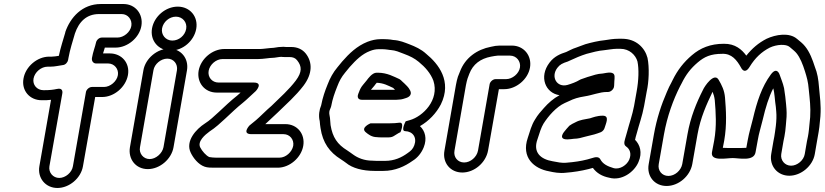

<svg xmlns="http://www.w3.org/2000/svg" viewBox="-20 -800 4106 956"><path d="M196 -351C164 -351 141 -378 147 -409C153 -441 185 -468 217 -468H230C255 -468 275 -474 293 -476C306 -477 317 -490 319 -501L321 -512C328 -552 342 -595 353 -633C373 -692 411 -730 473 -730H586C617 -730 639 -702 634 -671C629 -640 596 -613 565 -613H487C472 -613 460 -599 458 -588C454 -568 443 -542 438 -512C435 -496 445 -484 458 -484H518C549 -484 572 -457 567 -426C562 -395 529 -367 498 -367H438C423 -367 410 -353 408 -342L343 28C338 59 306 86 275 86C244 86 221 59 226 28L290 -333C291 -337 296 -365 263 -357C246 -353 225 -351 203 -351ZM187 -301H194C207 -301 219 -301 234 -303L176 28C166 87 207 136 266 136C325 136 383 87 393 28L454 -317H489C548 -317 606 -366 617 -426C628 -486 586 -534 527 -534H493C495 -542 499 -551 502 -563H556C615 -563 674 -612 684 -671C694 -730 654 -780 595 -780H482C389 -780 330 -713 305 -640V-638C295 -603 282 -565 273 -522C259 -520 248 -518 238 -518H225C165 -518 107 -468 97 -409C86 -349 128 -301 187 -301Z M744 -450C749 -481 781 -508 813 -508C845 -508 866 -481 861 -450L794 -67C788 -36 756 -8 725 -8C694 -8 671 -36 677 -67ZM694 -450 627 -67C617 -8 656 42 716 42C776 42 834 -8 844 -67L911 -450C921 -509 881 -558 822 -558C763 -558 704 -509 694 -450ZM787 -659C793 -691 823 -717 856 -717C889 -717 913 -689 907 -656C901 -623 871 -598 838 -598C805 -598 781 -627 787 -659ZM737 -659C726 -598 769 -548 830 -548C890 -548 946 -596 957 -656C968 -717 926 -767 865 -767C805 -767 748 -719 737 -659Z M1440 -74C1434 -43 1403 -15 1372 -15H1055C1046 -15 1033 -16 1022 -18C1006 -25 986 -48 977 -66C962 -96 1001 -129 1023 -145C1054 -165 1078 -188 1101 -209C1130 -236 1160 -265 1189 -288C1208 -303 1239 -334 1254 -347C1254 -347 1293 -389 1243 -389H1068C1036 -389 1013 -416 1019 -448C1025 -479 1056 -506 1088 -506H1266C1291 -506 1321 -512 1337 -512C1350 -512 1368 -517 1381 -517C1388 -516 1391 -516 1396 -516H1421C1439 -516 1451 -511 1460 -499C1483 -470 1485 -442 1453 -399C1420 -355 1373 -313 1332 -273C1307 -252 1274 -218 1255 -202C1242 -192 1231 -183 1222 -175C1222 -175 1182 -132 1232 -132H1392C1423 -132 1445 -105 1440 -74ZM1391 -567C1376 -567 1358 -565 1343 -562C1320 -561 1290 -556 1275 -556H1097C1038 -556 980 -508 969 -448C959 -389 999 -339 1059 -339H1178C1172 -334 1165 -327 1161 -324C1128 -298 1098 -269 1070 -243C1045 -220 1024 -200 1000 -185C958 -158 901 -98 930 -39C942 -14 967 19 999 30C1013 35 1032 35 1046 35H1363C1422 35 1480 -15 1490 -74C1500 -133 1460 -182 1401 -182H1301C1322 -201 1348 -226 1363 -240C1405 -281 1452 -322 1491 -373C1537 -434 1536 -491 1502 -534C1485 -555 1460 -566 1430 -566H1405C1402 -566 1396 -567 1391 -567Z M1861 -438H1855C1833 -438 1812 -408 1806 -400L1787 -377C1777 -365 1772 -354 1768 -343L1764 -333C1761 -326 1755 -303 1783 -303H1941C1949 -303 1958 -303 1965 -304C1982 -304 1994 -310 2002 -312C2004 -313 2036 -321 2022 -350C2013 -368 2001 -376 1993 -385C1986 -392 1979 -397 1976 -401C1974 -403 1971 -405 1969 -406C1942 -418 1908 -438 1861 -438ZM1938 -362C1940 -360 1944 -355 1947 -353H1827L1844 -373C1848 -378 1851 -383 1856 -388C1891 -386 1910 -375 1938 -362ZM1968 -189C1953 -187 1938 -186 1921 -186H1825C1825 -186 1771 -164 1803 -140C1813 -132 1830 -117 1858 -117C1866 -116 1870 -116 1875 -116H1916C1927 -116 1936 -119 1943 -124C1949 -128 1956 -132 1964 -137L1974 -142C1974 -142 1997 -193 1968 -189ZM1834 0C1793 0 1761 -14 1739 -30C1734 -34 1730 -37 1725 -40L1709 -51C1660 -81 1636 -116 1626 -177C1625 -190 1624 -200 1623 -213C1622 -224 1618 -233 1620 -245C1621 -253 1627 -262 1629 -271C1636 -309 1646 -336 1659 -369C1670 -398 1680 -416 1698 -438L1721 -466C1753 -502 1783 -531 1822 -546C1837 -552 1851 -555 1865 -555H1885C1893 -555 1901 -554 1909 -553L1923 -551H1925C1951 -549 1967 -541 1991 -532C2023 -520 2043 -510 2065 -492C2098 -465 2124 -435 2138 -398C2169 -302 2085 -220 2021 -202L2000 -196C2000 -196 1974 -148 1997 -147C2036 -146 2057 -115 2043 -77C2036 -58 2026 -49 2010 -38C1980 -16 1944 1 1897 1H1855C1851 1 1842 0 1834 0ZM2071 -172C2115 -197 2152 -236 2175 -280C2232 -396 2163 -482 2102 -532C2077 -555 2048 -568 2017 -580C1995 -588 1972 -599 1937 -601L1925 -603C1915 -604 1905 -605 1894 -605H1874C1853 -605 1831 -600 1810 -592C1757 -571 1718 -533 1684 -494L1661 -466C1639 -440 1623 -411 1611 -379C1598 -347 1587 -316 1579 -275C1570 -255 1565 -224 1572 -197C1573 -185 1574 -173 1576 -162C1587 -89 1621 -42 1677 -7L1692 3C1696 6 1699 8 1703 11C1734 37 1785 51 1846 51H1888C1948 51 1996 28 2034 1C2059 -14 2079 -39 2090 -67C2107 -110 2097 -148 2071 -172Z M2360 -50C2354 -18 2323 9 2291 9C2259 9 2237 -18 2243 -50L2300 -376C2302 -389 2306 -401 2308 -409L2317 -433C2335 -480 2372 -508 2425 -518C2438 -520 2450 -523 2458 -523H2520C2551 -523 2574 -495 2569 -464C2564 -433 2531 -406 2500 -406H2448C2433 -406 2420 -392 2418 -381ZM2410 -50 2464 -356H2491C2550 -356 2609 -405 2619 -464C2629 -523 2588 -573 2529 -573H2467C2454 -573 2441 -571 2424 -567C2356 -554 2296 -513 2270 -443L2260 -418C2256 -406 2253 -392 2250 -376L2193 -50C2182 10 2222 59 2282 59C2342 59 2399 10 2410 -50Z M2981 -434C2954 -433 2931 -424 2917 -420C2901 -416 2886 -409 2872 -405L2866 -402C2850 -392 2826 -383 2805 -377C2753 -363 2721 -417 2755 -462C2768 -479 2780 -485 2808 -494C2809 -494 2811 -496 2812 -496C2844 -511 2872 -523 2901 -532C2927 -539 2960 -548 2988 -550C3007 -552 3032 -557 3050 -557H3069C3114 -557 3145 -526 3154 -494C3162 -456 3160 -400 3150 -345L3137 -272C3129 -229 3113 -184 3102 -142L3096 -121C3092 -105 3081 -82 3097 -71C3115 -59 3126 -36 3113 -5C3102 21 3067 46 3035 37C3004 28 2981 16 2969 -7C2963 -18 2950 -19 2939 -16L2904 -6C2873 2 2840 7 2802 10C2777 13 2755 7 2732 3C2671 -7 2633 -42 2656 -106C2666 -138 2675 -166 2686 -184C2710 -222 2750 -268 2792 -287L2812 -296C2838 -309 2859 -315 2890 -320C2930 -326 2966 -342 3001 -342H3007C3022 -342 3035 -356 3037 -367C3039 -376 3038 -390 3039 -397C3040 -404 3040 -411 3040 -419C3039 -447 3005 -438 2981 -434ZM2766 -326C2736 -310 2710 -287 2688 -262C2673 -245 2658 -229 2644 -205C2626 -177 2618 -144 2608 -114C2574 -15 2640 40 2714 53C2736 58 2766 64 2798 60C2836 57 2874 51 2910 42L2932 36C2951 62 2978 78 3014 85C3075 102 3138 57 3159 7C3180 -41 3166 -80 3142 -104C3143 -106 3144 -113 3145 -117L3151 -138C3161 -177 3178 -223 3187 -272L3200 -344C3211 -392 3214 -464 3204 -512C3191 -562 3147 -607 3078 -607H3059C3035 -607 3010 -603 2992 -600C2960 -597 2923 -588 2895 -580C2876 -574 2862 -567 2849 -563C2829 -557 2813 -547 2799 -541C2771 -532 2740 -520 2716 -488C2662 -417 2696 -336 2766 -326ZM2829 -183C2829 -183 2816 -175 2815 -174C2804 -163 2796 -152 2790 -145C2790 -145 2756 -106 2804 -106H2806C2816 -106 2829 -108 2837 -109C2858 -109 2878 -115 2892 -119L2908 -123C2928 -127 2949 -133 2972 -142C2981 -146 2988 -155 2990 -162C2997 -186 3017 -224 2981 -224C2953 -224 2931 -215 2918 -211C2892 -206 2867 -203 2847 -192Z M3890 -147 3893 -177C3896 -204 3898 -232 3896 -257L3894 -281C3893 -295 3888 -340 3884 -361C3878 -388 3869 -407 3862 -428C3862 -428 3849 -471 3818 -429C3773 -368 3749 -294 3729 -209C3716 -156 3711 -145 3703 -102L3696 -64C3681 -63 3663 -63 3637 -63C3612 -63 3592 -63 3579 -64L3586 -100C3600 -180 3595 -252 3590 -314C3587 -350 3574 -376 3558 -403C3536 -441 3488 -371 3480 -352C3448 -289 3418 -217 3403 -131L3377 17C3371 49 3340 76 3308 76C3276 76 3254 49 3260 17L3286 -131C3302 -221 3332 -303 3366 -370L3374 -385C3396 -430 3420 -460 3454 -489C3487 -517 3518 -532 3576 -532C3623 -534 3649 -501 3670 -463C3670 -463 3687 -425 3713 -468C3740 -512 3772 -542 3813 -563C3847 -579 3894 -582 3912 -566C3925 -555 3940 -543 3946 -535C3964 -513 3977 -480 3988 -445C3997 -416 4004 -393 4007 -354C4012 -304 4017 -268 4014 -217L4011 -187C4009 -167 4007 -141 4003 -121C4001 -112 3999 -104 3998 -97L3987 -33C3982 -2 3950 25 3919 25C3888 25 3865 -2 3870 -33L3881 -97C3884 -113 3888 -128 3890 -147ZM3528 -343C3533 -331 3537 -318 3539 -301C3544 -241 3549 -173 3536 -100L3525 -42C3517 5 3596 -13 3628 -13C3660 -13 3734 5 3742 -42L3753 -102C3760 -142 3764 -148 3778 -205C3792 -265 3808 -317 3830 -360C3837 -339 3838 -298 3843 -268L3845 -245C3847 -224 3846 -198 3843 -173L3839 -143C3837 -126 3834 -113 3831 -97L3820 -33C3810 26 3851 75 3910 75C3969 75 4027 26 4037 -33L4048 -97C4053 -125 4060 -160 4062 -191L4065 -221C4069 -279 4062 -318 4058 -366C4055 -405 4050 -436 4037 -468C4026 -502 4012 -541 3988 -570C3977 -584 3961 -596 3949 -606C3910 -640 3842 -628 3797 -607C3756 -586 3725 -559 3696 -523C3674 -553 3641 -583 3584 -582C3517 -582 3467 -561 3425 -525C3385 -491 3354 -452 3329 -401L3322 -387C3316 -377 3308 -360 3300 -341C3273 -279 3250 -210 3236 -131L3210 17C3199 77 3239 126 3299 126C3359 126 3416 77 3427 17L3453 -131C3468 -215 3498 -280 3528 -343Z"/></svg>

Font: Blanket
Style: BlkOutlineObl
Weight: 900
Foundry: Cannot Into Space Fonts
Version: Version 0.9